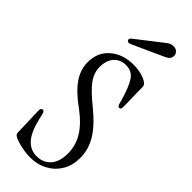

<svg xmlns="http://www.w3.org/2000/svg" viewBox="-308 -982 1022 1022"><g transform="rotate(45 203.5 -470.5)"><path d="M184 9Q164 9 139.5 5Q115 1 93.5 -5Q72 -11 60 -18Q53 -22 49.5 -26.5Q46 -31 46 -42L41 -199Q41 -219 54 -219Q65 -219 69 -201L78 -163Q112 -20 205 -20Q255 -20 284.5 -53.5Q314 -87 314 -148Q314 -207 283.5 -258Q253 -309 186 -359Q112 -412 78 -461.5Q44 -511 44 -567Q44 -641 95.5 -685.5Q147 -730 227 -730Q257 -730 285 -723Q313 -716 331 -703Q337 -699 340.5 -694Q344 -689 344 -681L347 -530Q347 -513 334 -513Q325 -513 321 -527L314 -552Q292 -629 268.5 -664.5Q245 -700 201 -700Q158 -700 132.5 -672Q107 -644 107 -593Q107 -550 135 -511Q163 -472 233 -416Q308 -355 342.5 -298.5Q377 -242 377 -178Q377 -122 352 -80Q327 -38 283.5 -14.5Q240 9 184 9ZM137 -796Q120 -789 114 -800Q107 -811 123 -822L267 -934Q277 -942 286 -946Q295 -950 308 -950Q326 -950 336 -939.5Q346 -929 346 -917Q346 -904 339.5 -894.5Q333 -885 315 -877Z"/></g></svg>

Font: Instrument Serif
Style: Regular
Weight: 400
Designer: Rodrigo Fuenzalida
Foundry: fragTYPE
Version: Version 1.000; ttfautohint (v1.8.4.7-5d5b);gftools[0.9.27]